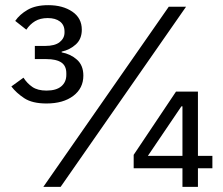

<svg xmlns="http://www.w3.org/2000/svg" viewBox="-20 -724 864 744"><path d="M115 -546H155Q193 -546 211.5 -561Q230 -576 230 -598V-602Q230 -627 212.5 -640.5Q195 -654 165 -654Q136 -654 116 -642Q96 -630 82 -609L39 -643Q56 -668 87 -686Q118 -704 167 -704Q223 -704 260 -679Q297 -654 297 -609Q297 -573 274 -552Q251 -531 219 -524V-521Q253 -515 278 -493Q303 -471 303 -431Q303 -382 264 -352.5Q225 -323 160 -323Q105 -323 74 -343.5Q43 -364 24 -389L71 -423Q85 -401 105.5 -387Q126 -373 160 -373Q198 -373 217.5 -389.5Q237 -406 237 -434V-440Q237 -469 217.5 -482Q198 -495 160 -495H115ZM215 0H148L634 -698H701ZM747 0H687V-72H498V-124L662 -369H747V-120H803V-72H747ZM687 -120V-312H683L553 -120Z"/></svg>

Font: IBM Plex Sans Var
Style: Regular
Weight: 400
Designer: Mike Abbink, Paul van der Laan, Pieter van Rosmalen
Foundry: Bold Monday
Version: Version 3.000